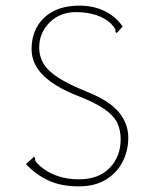

<svg xmlns="http://www.w3.org/2000/svg" viewBox="-20 -651 540 681"><path d="M259 10Q198 10 153.5 -10Q109 -30 72 -69L94 -89L100 -95L105 -90Q103 -85 106.5 -79Q110 -73 122 -62Q177 -15 260 -15Q330 -15 369 -55.5Q408 -96 408 -157Q408 -189 396.5 -214Q385 -239 352.5 -262.5Q320 -286 256 -311Q176 -342 134 -383Q92 -424 92 -477Q92 -546 137 -588.5Q182 -631 262 -631Q313 -631 352.5 -611Q392 -591 415 -557L400 -540L394 -534L389 -538Q391 -544 387.5 -550Q384 -556 373 -568Q330 -607 253 -608Q194 -609 156.5 -572Q119 -535 119 -482Q119 -451 134.5 -425Q150 -399 187.5 -375Q225 -351 292 -324Q367 -294 401 -253.5Q435 -213 435 -163Q435 -116 414.5 -76.5Q394 -37 355 -13.5Q316 10 259 10Z"/></svg>

Font: Inconsolata ExtraLight
Style: Regular
Weight: 200
Monospace: yes
Designer: Raph Levien, Cyreal, Brenton Simpson
Foundry: Raph Levien, Cyreal, Google
Version: Version 3.001; ttfautohint (v1.8.2.53-6de2)